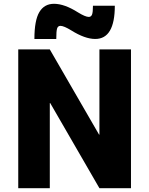

<svg xmlns="http://www.w3.org/2000/svg" viewBox="-20 -990 785 1010"><path d="M390 -925Q429 -901 447 -901Q459 -901 464 -913Q469 -925 469 -960H584Q584 -785 481 -785Q427 -785 355 -830Q316 -854 298 -854Q285 -854 280.5 -840.5Q276 -827 276 -785H161Q161 -883 187 -926.5Q213 -970 264 -970Q319 -970 390 -925ZM76 0V-730H242L501 -282H503V-730H669V0H503L244 -448H242V0Z"/></svg>

Font: M PLUS 1p ExtraBold
Style: Regular
Weight: 800
Version: Version 1.062